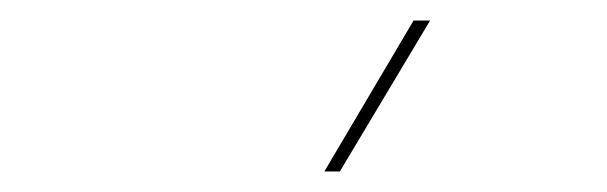

<svg xmlns="http://www.w3.org/2000/svg" viewBox="-20 -750 591 187"><path d="M382.8 -730H398.9L311 -583H295.9Z"/></svg>

Font: Human Sans Thin
Style: Regular
Weight: 100
Designer: Tim Radville
Foundry: Continuum
Version: Version 1.000;FEAKit 1.0